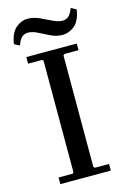

<svg xmlns="http://www.w3.org/2000/svg" viewBox="-129 -918 649 978"><g transform="rotate(-15 196.0 -428.5)"><path d="M329 -635H255L248 -629V-41L255 -35H329V0H63V-35H137L143 -41V-629L137 -635H63V-670H329ZM346 -853 374 -838Q364 -778 334.5 -754.5Q305 -731 272 -731Q240 -731 210 -745.5Q180 -760 153 -774Q126 -788 102 -788Q86 -788 72 -777.5Q58 -767 47 -735L19 -750Q28 -808 57 -832.5Q86 -857 119 -857Q150 -857 180.5 -843Q211 -829 239.5 -815Q268 -801 291 -801Q306 -801 320 -811Q334 -821 346 -853Z"/></g></svg>

Font: Brygada 1918 Medium
Style: Regular
Weight: 500
Designer: Mateusz Machalski | Borys Kosmynka | Przemek Hoffer
Foundry: NIEPODLEGLA 2018
Version: Version 3.006